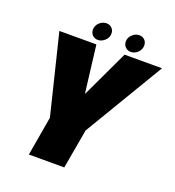

<svg xmlns="http://www.w3.org/2000/svg" viewBox="-143 -912 932 1024"><g transform="rotate(20 323.0 -400.0)"><path d="M136.5 0H337.5L377 -224L646.5 -675H434L308.5 -408.5H306.5L274 -675H64L175 -222.5ZM273 -700Q294 -700 312 -716.8Q330 -733.5 330 -756.5Q330 -775 317.8 -787.2Q305.5 -799.5 287.5 -799.5Q265 -799.5 247.2 -782.8Q229.5 -766 229.5 -743.5Q229.5 -725 241.5 -712.5Q253.5 -700 273 -700ZM459 -700Q481.5 -700 498.8 -716.8Q516 -733.5 516 -756.5Q516 -775 504.2 -787.2Q492.5 -799.5 473 -799.5Q451.5 -799.5 433.8 -782.8Q416 -766 416 -743.5Q416 -725 428.5 -712.5Q441 -700 459 -700Z"/></g></svg>

Font: Anybody Condensed Black
Style: Italic
Weight: 900
Width: 3
Italic angle: -10°
Version: Version 1.113;gftools[0.9.25]